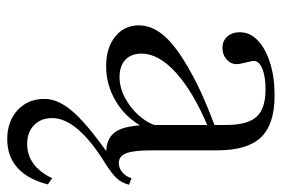

<svg xmlns="http://www.w3.org/2000/svg" viewBox="-144 -350 778 530"><g transform="rotate(90 245.0 -85.0)"><path d="M364 284Q315 284 284 255.5Q253 227 253 181Q253 141 293 97.5Q333 54 427 -10L431 5Q418 11 403 11Q360 11 342.5 -17Q325 -45 325 -112V-320Q325 -379 302.5 -404Q280 -429 227 -429Q191 -429 169.5 -420Q148 -411 148 -396Q148 -394 148.5 -392Q149 -390 152 -377Q155 -364 156 -359Q157 -354 157 -349Q157 -333 144 -321.5Q131 -310 112 -310Q93 -310 81 -323.5Q69 -337 69 -358Q69 -386 91.5 -407.5Q114 -429 153.5 -441.5Q193 -454 244 -454Q323 -454 359 -416.5Q395 -379 395 -296V-116Q395 -65 403 -44.5Q411 -24 430 -24Q444 -24 455.5 -33.5Q467 -43 472 -59L490 -52Q484 -31 472 -18Q460 -5 430 14Q306 91 306 160Q306 191 325.5 210Q345 229 377 229Q439 229 472 160L489 172Q475 227 443.5 255.5Q412 284 364 284ZM163 11Q112 11 81 -14Q50 -39 50 -79Q50 -117 81 -151.5Q112 -186 180 -223Q206 -238 241.5 -254Q277 -270 330 -290L332 -271Q234 -230 181 -182Q128 -134 128 -87Q128 -58 145 -42Q162 -26 193 -26Q221 -26 249 -40.5Q277 -55 298.5 -79Q320 -103 328 -131L331 -91Q305 -43 260 -16Q215 11 163 11Z"/></g></svg>

Font: Baskervville SC
Style: Regular
Weight: 400
Designer: Alexis Faudot, Rémi Forte, Morgane Pierson, Rafael Ribas, Tanguy Vanlaeys, Rosalie Wagner, Thomas Huot-Marchand
Foundry: ANRT
Version: Version 1.100